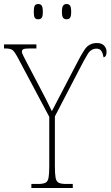

<svg xmlns="http://www.w3.org/2000/svg" viewBox="-29 -935 550 955"><path d="M127 0V-20H160Q185 -20 197 -26Q209 -32 212.5 -51Q216 -70 216 -108V-354L58 -651Q42 -681 31 -687.5Q20 -694 -5 -694H-9V-714H152V-694H120Q93 -694 86.5 -690Q80 -686 80 -678Q80 -670 87 -657.5Q94 -645 103 -626L165 -508Q182 -476 198 -444.5Q214 -413 229 -382Q237 -397 248.5 -419.5Q260 -442 277 -474L341 -597Q371 -657 392.5 -689Q414 -721 453 -721Q476 -721 488.5 -708.5Q501 -696 501 -677Q501 -652 486 -650Q483 -669 475.5 -681Q468 -693 451 -693Q424 -693 407.5 -666.5Q391 -640 365 -589L244 -356V-108Q244 -70 247.5 -51Q251 -32 263 -26Q275 -20 300 -20H333V0ZM302 -839Q291 -839 285 -846.5Q279 -854 279 -876Q279 -899 285 -907Q291 -915 302 -915Q314 -915 319.5 -907Q325 -899 325 -876Q325 -854 319.5 -846.5Q314 -839 302 -839ZM161 -839Q149 -839 144 -846.5Q139 -854 139 -876Q139 -899 144 -907Q149 -915 161 -915Q173 -915 178.5 -907Q184 -899 184 -876Q184 -854 178.5 -846.5Q173 -839 161 -839Z"/></svg>

Font: Noto Serif Condensed Thin
Style: Regular
Weight: 100
Width: 3
Designer: Monotype Design Team
Foundry: Monotype Imaging Inc.
Version: Version 2.013; ttfautohint (v1.8.4.7-5d5b)